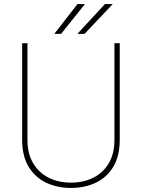

<svg xmlns="http://www.w3.org/2000/svg" viewBox="-20 -926 707 956"><path d="M549.8 -710.9H576.2V-229Q576.2 -149.4 544.4 -96.2Q512.7 -43 457.8 -16.6Q402.8 9.8 333.5 9.8Q264.2 9.8 209.2 -16.6Q154.3 -43 122.3 -96.2Q90.3 -149.4 90.3 -229V-710.9H116.7V-229Q116.7 -160.6 145.3 -113Q173.8 -65.4 222.9 -41Q272 -16.6 333.5 -16.6Q395 -16.6 444.1 -41Q493.2 -65.4 521.5 -113Q549.8 -160.6 549.8 -229ZM365.2 -757.3 502.4 -905.8H541.5L400.9 -757.3ZM250.5 -757.3 365.7 -905.8H402.8L284.2 -757.3Z"/></svg>

Font: Vazirmatn RD UI Thin
Style: Regular
Weight: 100
Designer: Saber Rastikerdar
Foundry: Saber Rastikerdar
Version: Version 33.003